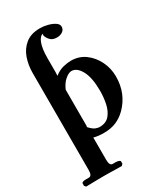

<svg xmlns="http://www.w3.org/2000/svg" viewBox="-227 -789 955 1109"><g transform="rotate(-30 250.5 -234.0)"><path d="M184 -524V-432L183 -408Q212 -431 241.5 -438Q271 -445 292 -445Q347 -445 387.5 -415Q428 -385 451 -337.5Q474 -290 474 -237Q474 -179 454.5 -131.5Q435 -84 398 -47Q369 -18 333.5 -3Q298 12 251 12Q232 12 215 10Q198 8 184 4V153Q184 192 205 192H224Q236 192 245 195.5Q254 199 254 204V219L244 229Q244 229 222 228.5Q200 228 172 227.5Q144 227 124 227Q106 227 78.5 227.5Q51 228 29 228.5Q7 229 7 229L-2 219V204Q-2 192 27 192H46Q67 192 67 153V-494Q67 -546 83 -592Q99 -638 135.5 -667.5Q172 -697 232 -697Q257 -697 283.5 -690Q310 -683 328 -671Q346 -659 346 -643Q346 -623 330 -612Q314 -601 293 -601Q264 -601 249.5 -616Q235 -631 230 -647Q227 -659 234 -661Q212 -660 198 -624.5Q184 -589 184 -524ZM184 -315V-68L179 -70Q204 -42 220.5 -36Q237 -30 246 -30Q290 -30 313 -57.5Q336 -85 344.5 -126.5Q353 -168 353 -210Q353 -298 327.5 -345Q302 -392 266 -392Q248 -392 224 -372Q200 -352 184 -315Z"/></g></svg>

Font: Libertinus Serif SemiBold
Style: Regular
Weight: 600
Designer: Philipp H. Poll, Khaled Hosny
Foundry: Caleb Maclennan
Version: Version 7.051;RELEASE